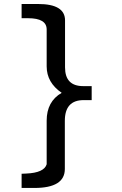

<svg xmlns="http://www.w3.org/2000/svg" viewBox="-20 -804 602 950"><path d="M301.8 -470.7Q301.8 -377.9 391.6 -377.9H433.6V-308.6H393.6Q300.8 -308.6 300.8 -206.1V32.2Q300.8 126 150.4 126H86.9V55.7L110.4 54.7Q198.2 50.8 210.9 8.8V-207Q210.9 -301.8 285.2 -344.7Q210.9 -395.5 210.9 -475.6V-658.2Q210.9 -713.9 119.1 -713.9H86.9V-784.2H168.9Q301.8 -784.2 301.8 -703.1Z"/></svg>

Font: Hopone
Style: Regular
Weight: 400
Foundry: SIL International (SIL)
Version: Version 1.00 September 3, 2015, initial release